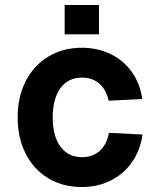

<svg xmlns="http://www.w3.org/2000/svg" viewBox="-20 -740 640 772"><path d="M309 12Q233 12 174.5 -23Q116 -58 83.5 -121.5Q51 -185 51 -268Q51 -351 83.5 -414Q116 -477 174.5 -512.5Q233 -548 309 -548Q372 -548 424 -523Q476 -498 509.5 -451.5Q543 -405 552 -342L417 -335Q407 -380 379 -404Q351 -428 310 -428Q254 -428 223 -385.5Q192 -343 192 -268Q192 -193 223 -150.5Q254 -108 310 -108Q352 -108 380.5 -133Q409 -158 418 -206L553 -199Q544 -135 510.5 -87.5Q477 -40 425 -14Q373 12 309 12ZM240 -602V-720H378V-602Z"/></svg>

Font: Geist Mono
Style: Bold
Weight: 700
Monospace: yes
Designer: Basement.studio, Andrés Briganti, Mateo Zaragoza
Foundry: Basement.studio, Vercel, Andrés Briganti, Guido Ferreyra, Mateo Zaragoza
Version: Version 1.500; ttfautohint (v1.8.4.7-5d5b)